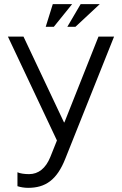

<svg xmlns="http://www.w3.org/2000/svg" viewBox="-20 -696 587 924"><path d="M295 66 529 -520H454L290 -107H288L93 -520H18L254 -20L222 60C200 114 165 142 120 142C99 142 76 139 64 133V200C79 205 98 208 115 208C198 208 254 171 295 66ZM200 -567H239L327 -676H234ZM304 -567H343L460 -676H368Z"/></svg>

Font: Non Bureau Light
Style: Regular
Weight: 300
Designer: Jona Saucedo
Foundry: Non Foundry
Version: Version 1.000;FEAKit 1.0